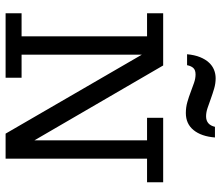

<svg xmlns="http://www.w3.org/2000/svg" viewBox="-72 -718 790 686"><g transform="rotate(90 323.0 -375.0)"><path d="M27.3 -57.1H109.9V-505.4H27.3V-563H213.9L481.4 -103V-505.4H400.9V-563H631.3V-505.4H546.9V0H457.5L175.3 -486.8V-57.1H257.8V0H27.3ZM173.8 -648.4Q176.3 -675.3 184.1 -694.6Q191.9 -713.9 203.4 -726.3Q214.8 -738.8 229.2 -744.6Q243.7 -750.5 259.8 -750.5Q278.3 -750.5 296.6 -745.1Q314.9 -739.7 332.3 -733.4Q349.6 -727.1 365.5 -721.7Q381.3 -716.3 395.5 -716.3Q425.8 -716.3 433.1 -748H471.2Q467.3 -699.2 444.8 -671.6Q422.4 -644 383.8 -644Q363.3 -644 344.5 -649.4Q325.7 -654.8 308.6 -661.4Q291.5 -668 275.9 -673.3Q260.3 -678.7 246.1 -678.7Q230.5 -678.7 223.1 -670.9Q215.8 -663.1 212.9 -648.4Z"/></g></svg>

Font: Rokkitt
Style: Regular
Weight: 400
Version: Version 1.2; ttfautohint (v1.5) -l 7 -r 28 -G 50 -x 13 -D la